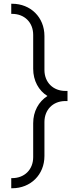

<svg xmlns="http://www.w3.org/2000/svg" viewBox="-20 -804 420 1024"><path d="M217 -153C217 -218 261 -263 324 -265H329H340V-319H329C264 -319 217 -364 217 -431V-612C217 -712 143 -784 45 -784H40V-730H45C110 -730 157 -685 157 -618V-437C157 -374 186 -321 233 -292C186 -262 157 -210 157 -147V34C157 101 110 146 45 146H40V200H45C143 200 217 128 217 28Z"/></svg>

Font: Abel
Style: Regular
Weight: 400
Designer: Matthew Desmond
Foundry: Matthew Desmond
Version: Version 1.002